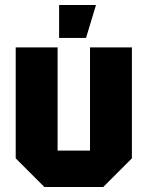

<svg xmlns="http://www.w3.org/2000/svg" viewBox="-20 -750 592 770"><path d="M509 -560V-115L394 0H158L43 -115V-560H211V-146H341V-560ZM217 -598V-730H365L325 -598Z"/></svg>

Font: Tektur SemiCondensed
Style: Bold
Weight: 700
Width: 4
Designer: Adam Jagosz
Foundry: Adam Jagosz
Version: Version 1.005;gftools[0.9.30]